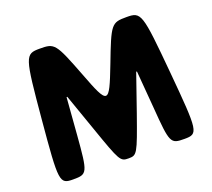

<svg xmlns="http://www.w3.org/2000/svg" viewBox="-136 -1002 1301 1179"><g transform="rotate(-20 515.0 -412.5)"><path d="M878 0C969 0 971 -12 935 -413C899 -813 895 -825 798 -825C701 -825 695 -818 607 -587C518 -356 512 -356 424 -587C335 -818 329 -825 232 -825C135 -825 131 -813 95 -413C59 -12 61 0 152 0C243 0 247 -7 266 -245L285 -489H290L375 -247C457 -12 461 -5 515 -5C569 -5 573 -12 656 -247L740 -489H745L765 -245C783 -7 787 0 878 0Z"/></g></svg>

Font: Hussar Print
Style: Bold
Weight: 700
Foundry: Cannot Into Space Fonts
Version: Version 2.00